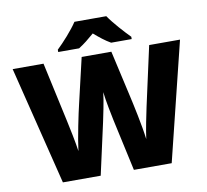

<svg xmlns="http://www.w3.org/2000/svg" viewBox="-96 -1033 1231 1140"><g transform="rotate(-10 519.5 -463.5)"><path d="M617 -927H425C395 -881 337 -817 299 -781V-767H425C460 -789 485 -810 520 -840C555 -810 583 -787 618 -767H742V-781C708 -815 648 -881 617 -927ZM1024 -714H838L759 -355C751 -319 730 -216 724 -167C715 -245 684 -388 671 -444L610 -714H431L368 -444C354 -386 325 -248 315 -167C309 -214 287 -321 279 -356L201 -714H15L192 0H420L489 -311C494 -334 516 -437 521 -486C526 -437 547 -334 552 -311L620 0H848Z"/></g></svg>

Font: Noto Sans Lao Looped Black
Style: Regular
Weight: 900
Designer: Mark Frömberg, Ben Mitchell
Foundry: The Fontpad Ltd
Version: Version 1.002